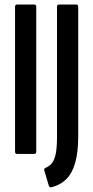

<svg xmlns="http://www.w3.org/2000/svg" viewBox="-20 -675 408 842"><path d="M54 0Q46 0 46 -10V-645Q46 -655 54 -655H130Q139 -655 139 -645V-10Q139 0 130 0ZM207 146Q197 149 194 139L175 75Q173 69 174.5 65.5Q176 62 180 61Q197 54 208 40Q219 26 224.5 -1Q230 -28 230 -75V-645Q230 -655 238 -655H315Q323 -655 323 -645V-78Q323 -6 309.5 40Q296 86 270.5 111Q245 136 207 146Z"/></svg>

Font: Sofia Sans Extra Condensed SemiBold
Style: Regular
Weight: 600
Designer: Botio Nikoltchev, Ani Petrova
Foundry: lettersoup
Version: Version 4.101